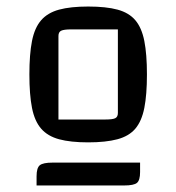

<svg xmlns="http://www.w3.org/2000/svg" viewBox="-20 -788 540 588"><path d="M250 -352Q196 -352 161 -361.5Q126 -371 106 -394Q86 -417 78 -457.5Q70 -498 70 -560Q70 -622 78 -662.5Q86 -703 106 -726Q126 -749 161 -758.5Q196 -768 250 -768Q305 -768 340 -758.5Q375 -749 394.5 -726Q414 -703 422 -662.5Q430 -622 430 -560Q430 -498 422 -457.5Q414 -417 394.5 -394Q375 -371 339.5 -361.5Q304 -352 250 -352ZM159 -422H302Q325 -422 333 -426Q341 -430 341 -442V-698H198Q176 -698 167.5 -694Q159 -690 159 -678ZM92 -248Q92 -274 102 -282Q112 -290 141 -290H409V-261Q409 -236 399.5 -228Q390 -220 360 -220H92Z"/></svg>

Font: Changa
Style: Regular
Weight: 400
Designer: Eduardo Rodriguez Tunni
Foundry: Eduardo Rodriguez Tunni
Version: Version 3.003